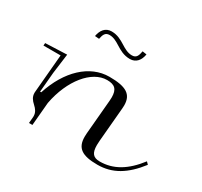

<svg xmlns="http://www.w3.org/2000/svg" viewBox="-133 -784 1020 969"><g transform="rotate(30 376.5 -299.5)"><path d="M199.1 -546.6 223.9 -544.6C229 -569.9 235.1 -588 260.9 -588C284.6 -588 303.8 -576.6 324 -564C347.4 -549.4 372.8 -534 408.9 -534C445 -534 464.7 -560.4 470.6 -596L445.9 -599.9C441.1 -573.9 435.4 -555 408.9 -555C384 -555 363.9 -567 343 -580C319.9 -594.4 295.1 -609 260.9 -609C224.6 -609 205.4 -582.3 199.1 -546.6ZM-0.9 -390 -2.2 -375H97.8L78.1 -150C78 -148.4 78 -146.9 78 -145.4C78 -122.9 89.5 -107.4 106 -92.5C122.1 -77.9 133.3 -62.7 133.3 -40.9C133.3 -39 133.2 -37 133.1 -35L130 0H150L161.8 -135C189.1 -280.6 275.1 -385 363.7 -385C408.8 -385 427.2 -367.1 427.2 -320.3C427.2 -314.1 426.9 -307.3 426.2 -300L408.7 -100C408.2 -93.3 407.9 -86.9 407.9 -80.8C407.9 -14.9 443.8 10 534.1 10C620.6 10 688.7 -31 755.2 -117L742.4 -130C680.3 -49 614.6 -10 535.9 -10C498.2 -10 482.5 -28 482.5 -74.8C482.5 -82.4 482.9 -90.8 483.7 -100L501.2 -300C501.8 -305.8 502 -311.3 502 -316.6C502 -380.8 463.3 -405 365.4 -405C251.5 -405 153.3 -312.2 106.1 -165H99.4L109.5 -280L124.6 -395Z"/></g></svg>

Font: Galberik
Style: Regular
Weight: 400
Designer: Gluk
Foundry: Gluk
Version: Version 0.50